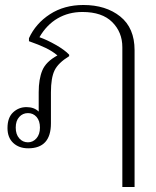

<svg xmlns="http://www.w3.org/2000/svg" viewBox="-20 -584 626 769"><path d="M470 -395Q470 -455 429.5 -495.5Q389 -536 310 -536Q255 -536 211 -510.5Q167 -485 138 -435Q169 -424 204 -404Q239 -384 257 -365V-359Q213 -332 198.5 -302Q184 -272 184 -214V-90Q184 10 93 10Q56 10 33 -11.5Q10 -33 10 -71Q10 -113 32.5 -134Q55 -155 86 -155Q117 -155 135 -137V-215Q135 -267 149.5 -302Q164 -337 210 -362Q190 -379 163 -392Q136 -405 96 -419V-431Q123 -490 180 -527Q237 -564 314 -564Q404 -564 461.5 -518Q519 -472 519 -383V165H470ZM140 -73Q140 -100 126.5 -115.5Q113 -131 92 -131Q71 -131 57 -115.5Q43 -100 43 -73Q43 -46 57 -30Q71 -14 92 -14Q112 -14 126 -30Q140 -46 140 -73Z"/></svg>

Font: Trirong ExtraLight
Style: Regular
Weight: 275
Designer: Katatrad Team
Foundry: CadsonDemak
Version: Version 1.001